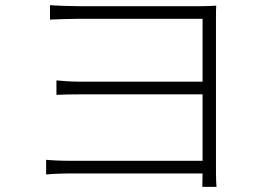

<svg xmlns="http://www.w3.org/2000/svg" viewBox="-20 -707 1040 745"><path d="M159 -87V-30C178 -32 216 -34 258 -34H766L765 18H820C819 2 818 -13 818 -34C818 -145 818 -598 818 -637C818 -661 818 -673 819 -685C804 -684 786 -683 758 -683C658 -683 334 -683 284 -683C260 -683 192 -685 174 -687V-631C191 -632 260 -634 284 -634C334 -634 729 -634 766 -634V-390H294C256 -390 219 -393 199 -395V-339C221 -340 256 -341 296 -341H766V-83H257C215 -83 178 -85 159 -87Z"/></svg>

Font: Noto Sans CJK SC Light
Style: Regular
Weight: 300
Designer: Ryoko NISHIZUKA 西塚涼子 (kana, bopomofo & ideographs); Paul D. Hunt (Latin, Greek & Cyrillic); Sandoll Communications 산돌커뮤니
Foundry: Adobe
Version: Version 2.004;hotconv 1.0.118;makeotfexe 2.5.65603